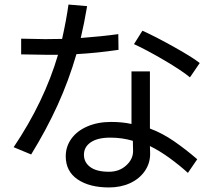

<svg xmlns="http://www.w3.org/2000/svg" viewBox="-20 -795 934 844"><path d="M639 -153Q640 -136 640 -119Q640 -77 616.5 -43Q593 -9 552 10Q511 29 459 29Q373 29 321 -6.5Q269 -42 269 -108Q269 -151 294 -185.5Q319 -220 364.5 -239.5Q410 -259 468 -259Q518 -259 558 -250V-481H639V-230Q693 -210 744.5 -174.5Q796 -139 847 -95L806 -35Q771 -67 726.5 -99.5Q682 -132 639 -153ZM235 -554H192Q155 -554 73 -556V-625Q145 -623 179 -623L253 -624Q272 -709 281 -775L363 -768Q350 -691 335 -628Q428 -635 500 -645L501 -576Q407 -562 316 -557Q282 -440 233 -332.5Q184 -225 117 -116L40 -148Q174 -347 235 -554ZM465 -190Q409 -190 379 -169.5Q349 -149 349 -115Q349 -81 377 -60.5Q405 -40 459 -40Q504 -40 534.5 -67.5Q565 -95 565 -131L564 -176Q517 -190 465 -190ZM569 -601 606 -660Q660 -636 742.5 -590Q825 -544 858 -518L815 -455Q779 -485 700.5 -531Q622 -577 569 -601Z"/></svg>

Font: Kakao Big Sans
Style: Regular
Weight: 400
Designer: Park Young-rak; Lee Sang-min; Kim Jung-jin; Min Bon; Park Min-gyu;
Foundry: Kakao Corporation
Version: Version 2.003